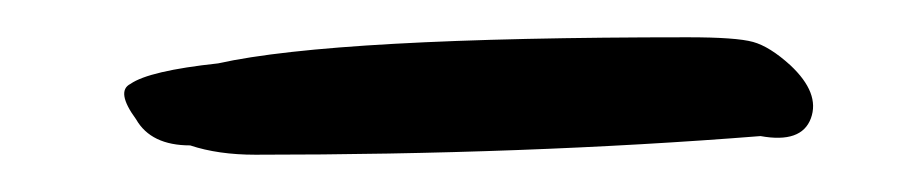

<svg xmlns="http://www.w3.org/2000/svg" viewBox="-20 -75 486 103"><path d="M349 -55Q375 -55 384 -52.5Q393 -50 404 -40Q420 -25 415 -11.5Q410 2 388 -2Q262 8 117 8Q97 8 82 3Q61 3 53 -11Q42 -26 50 -30Q60 -37 97 -41Q160 -55 349 -55Z"/></svg>

Font: Caveat
Style: Regular
Weight: 400
Designer: Pablo Impallari
Foundry: Creative Lab NY
Version: Version 1.096; ttfautohint (v1.3)